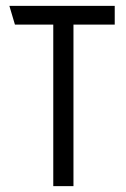

<svg xmlns="http://www.w3.org/2000/svg" viewBox="-20 -636 432 656"><path d="M162 -552H31L12 -616H372V-552H231V0H162Z"/></svg>

Font: Aubrey
Style: Regular
Weight: 400
Designer: Gayaneh Bagdasaryan
Foundry: Cyreal.org
Version: Version 1.102; ttfautohint (v1.8.3)